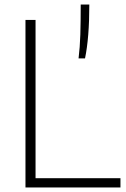

<svg xmlns="http://www.w3.org/2000/svg" viewBox="-20 -828 558 848"><path d="M92.5 0V-740H137V-41H512V0ZM336.5 -808H374.5Q374.5 -661.5 355.5 -570H327Q333 -618 334.8 -675.2Q336.5 -732.5 336.5 -808Z"/></svg>

Font: Encode Sans ExtraLight
Style: Regular
Weight: 275
Designer: Multiple Designers
Foundry: Impallari Type
Version: Version 2.000